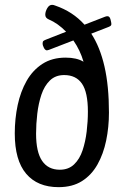

<svg xmlns="http://www.w3.org/2000/svg" viewBox="-20 -767 510 793"><path d="M222 6Q135 6 88 -49.5Q41 -105 41 -216Q41 -277 53 -333Q65 -389 90 -433Q115 -477 155 -503Q195 -529 251 -529Q297 -529 325 -512Q318 -536 307.5 -558Q297 -580 283 -600L182 -561Q176 -559 174 -559Q167 -559 161.5 -569Q156 -579 156 -588Q156 -595 159.5 -598Q163 -601 174 -605L253 -636Q219 -671 181 -687Q167 -693 167 -706Q167 -719 175 -733Q183 -747 195 -747Q201 -747 208 -744Q281 -719 329 -665L414 -698Q419 -700 424 -700Q433 -700 436.5 -686.5Q440 -673 440 -668Q440 -662 435 -659Q430 -656 424 -654L357 -628Q393 -573 411.5 -492.5Q430 -412 430 -302Q430 -242 418.5 -186.5Q407 -131 382.5 -87.5Q358 -44 318.5 -19Q279 6 222 6ZM227 -66Q263 -66 286 -88Q309 -110 321 -146Q333 -182 338 -224Q343 -266 343 -306Q343 -386 318.5 -421.5Q294 -457 245 -457Q209 -457 186 -434.5Q163 -412 151 -376Q139 -340 134 -297.5Q129 -255 129 -215Q129 -139 154 -102.5Q179 -66 227 -66Z"/></svg>

Font: Asap Condensed Condensed Regular
Style: Italic
Weight: 400
Width: 3
Italic angle: -6°
Designer: Pablo Cosgaya
Foundry: Omnibus-Type
Version: Version 3.001; ttfautohint (v1.8.4.7-5d5b)